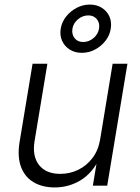

<svg xmlns="http://www.w3.org/2000/svg" viewBox="-20 -821 618 849"><path d="M222.2 7.8Q167.5 7.8 128.7 -15.1Q89.8 -38.1 73 -82.8Q56.2 -127.4 66.4 -191.9L124 -539.1H189.5L132.8 -196.8Q122.1 -129.9 152.8 -91.1Q183.6 -52.2 246.6 -52.2Q289.1 -52.2 326.2 -70.3Q363.3 -88.4 389.2 -122.6Q415 -156.7 422.9 -205.1L478 -539.1H543.5L454.1 0H390.6L411.6 -126H423.3Q388.7 -55.2 336.2 -23.7Q283.7 7.8 222.2 7.8ZM341.8 -587.4Q311 -587.4 288.3 -601.8Q265.6 -616.2 254.6 -640.4Q243.7 -664.6 248.5 -694.3Q253.4 -724.1 272.5 -748Q291.5 -772 319.1 -786.4Q346.7 -800.8 377 -800.8Q407.7 -800.8 430.4 -786.4Q453.1 -772 463.9 -748Q474.6 -724.1 469.7 -694.3Q465.3 -664.6 446.3 -640.4Q427.2 -616.2 399.9 -601.8Q372.6 -587.4 341.8 -587.4ZM347.7 -635.3Q373 -635.3 393.6 -652.6Q414.1 -669.9 418 -694.8Q421.9 -719.7 408.2 -736.3Q394.5 -752.9 370.6 -752.9Q345.7 -752.9 325.2 -736.1Q304.7 -719.2 300.3 -694.3Q296.4 -669.4 309.8 -652.3Q323.2 -635.3 347.7 -635.3Z"/></svg>

Font: Inter 18pt Light
Style: Italic
Weight: 300
Italic angle: -9.3988°
Designer: Rasmus Andersson
Foundry: rsms
Version: Version 4.001;git-66647c0bb